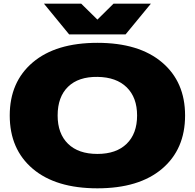

<svg xmlns="http://www.w3.org/2000/svg" viewBox="-20 -1006 1063 1049"><path d="M33.2 -375Q33.2 -558.6 159.2 -665.3Q285.2 -772 512.2 -772Q739.3 -772 865.2 -665.3Q991.2 -558.6 991.2 -375Q991.2 -190.4 865.2 -83.7Q739.3 22.9 512.2 22.9Q285.2 22.9 159.2 -83.7Q33.2 -190.4 33.2 -375ZM512.2 -165Q615.2 -165 672.1 -220.5Q729 -275.9 729 -375Q729 -473.1 672.4 -528.8Q615.7 -584.5 513.2 -585.9Q408.7 -587.4 351.8 -532Q294.9 -476.6 294.9 -375Q294.9 -275.9 351.6 -220.5Q408.2 -165 512.2 -165ZM666 -817.9H357.9L220.2 -985.8H423.8L512.2 -898.9L600.1 -985.8H804.2Z"/></svg>

Font: Mattone
Style: Bold
Weight: 700
Width: 6
Designer: Nunzio Mazzaferro
Foundry: Collletttivo
Version: Version 2.000;Glyphs 3.2 (3217)